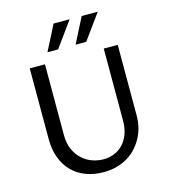

<svg xmlns="http://www.w3.org/2000/svg" viewBox="-134 -1049 1037 1166"><g transform="rotate(-15 384.0 -465.5)"><path d="M197.3 -715.3V-271Q197.3 -217.8 214.8 -179Q232.4 -140.1 260.5 -115Q288.6 -89.8 323.2 -77.9Q357.9 -65.9 392.6 -65.9Q427.7 -65.9 459.5 -78.4Q491.2 -90.8 514.9 -115.5Q538.6 -140.1 552.7 -177Q566.9 -213.9 566.9 -263.2V-715.3H654.8V-264.2Q654.8 -234.4 647.5 -202.4Q640.1 -170.4 625.2 -140.1Q610.4 -109.9 587.4 -82.5Q564.5 -55.2 533.2 -34.7Q502 -14.2 461.9 -2.2Q421.9 9.8 372.6 9.8Q312.5 9.8 262.7 -9Q212.9 -27.8 177 -63.7Q141.1 -99.6 121.3 -152.1Q101.6 -204.6 101.6 -271.5V-715.3ZM231 -782.2 312 -940.9H413.1L297.9 -782.2ZM407.7 -782.2 488.8 -940.9H589.8L474.6 -782.2Z"/></g></svg>

Font: Proza Libre
Style: Regular
Weight: 400
Designer: Jasper de Waard
Foundry: Jasper de Waard
Version: Version 1.000; ttfautohint (v1.4.1.8-43bc)